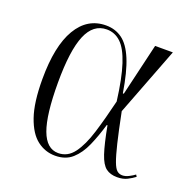

<svg xmlns="http://www.w3.org/2000/svg" viewBox="-104 -650 762 763"><g transform="rotate(20 277.0 -268.0)"><path d="M205 10Q163 10 129 -16Q95 -42 74.5 -101Q54 -160 54 -259Q54 -399 97.5 -472.5Q141 -546 220 -546Q259 -546 288.5 -524.5Q318 -503 339 -452.5Q360 -402 374 -315H378L430 -536H505L394 -247Q410 -167 421.5 -119.5Q433 -72 442 -48Q451 -24 460.5 -16Q470 -8 483 -8Q496 -8 510.5 -15.5Q525 -23 534 -30L539 -22Q526 -12 508.5 -3Q491 6 466 6Q437 6 418.5 -8Q400 -22 387 -61Q374 -100 360 -175H357Q342 -124 323.5 -82Q305 -40 277 -15Q249 10 205 10ZM213 -4Q253 -4 279 -39Q305 -74 324 -135.5Q343 -197 362 -276Q350 -371 331.5 -427.5Q313 -484 287.5 -508Q262 -532 228 -532Q171 -532 144 -467.5Q117 -403 117 -267Q117 -131 140.5 -67.5Q164 -4 213 -4Z"/></g></svg>

Font: Noto Serif Display Condensed Light
Style: Regular
Weight: 300
Width: 3
Designer: Monotype Design Team
Foundry: Monotype Imaging Inc.
Version: Version 2.009